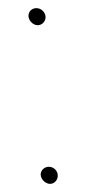

<svg xmlns="http://www.w3.org/2000/svg" viewBox="-20 -491 212 472"><path d="M80 -62C80 -50.7 91.6 -39 103 -39C113.6 -39 122 -48.4 122 -59C122 -71.2 112.2 -81 100 -81C89.4 -81 80 -72.6 80 -62ZM50 -452C50 -440.9 61 -429 72.5 -429C83.5 -429 92 -438.2 92 -449C92 -460.3 81.6 -471 69.5 -471C58.5 -471 50 -462.9 50 -452Z"/></svg>

Font: Just Breathe
Style: Regular
Weight: 400
Foundry: Cannot Into Space Fonts
Version: Version 0.72